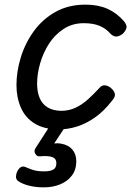

<svg xmlns="http://www.w3.org/2000/svg" viewBox="-20 -539 566 828"><path d="M234 19Q171 19 130 -6Q89 -31 70 -75Q51 -119 51 -172Q51 -230 69.5 -291Q88 -352 125.5 -404Q163 -456 219 -487.5Q275 -519 349 -519Q403 -519 443.5 -501Q484 -483 515 -447Q529 -429 525 -417Q521 -405 509 -393Q496 -383 483 -381.5Q470 -380 456 -394Q437 -416 409.5 -427.5Q382 -439 341 -439Q292 -439 254 -414Q216 -389 191 -350Q166 -311 153 -265.5Q140 -220 140 -178Q140 -143 151 -116.5Q162 -90 185 -76Q208 -62 243 -61Q278 -61 307 -75Q336 -89 361 -112Q386 -135 409 -160Q421 -174 436.5 -170.5Q452 -167 462 -156Q474 -145 475.5 -133Q477 -121 465 -107Q428 -59 389 -32Q350 -5 311 7Q272 19 234 19ZM169 269Q134 269 104.5 261.5Q75 254 57 241Q48 233 49 220.5Q50 208 55 199Q62 186 70.5 181.5Q79 177 89 181Q102 187 121 193.5Q140 200 170 200Q196 200 209.5 192.5Q223 185 223 165Q223 144 204 138Q185 132 156 135Q145 136 140.5 133Q136 130 132 124Q128 117 129 110.5Q130 104 135 97L206 -13H275L197 105L168 89Q212 75 243.5 80.5Q275 86 292 106Q309 126 309 156Q309 193 290 218Q271 243 239.5 256Q208 269 169 269Z"/></svg>

Font: Playwrite AU SA
Style: Regular
Weight: 400
Designer: Veronika Burian, José Scaglione
Foundry: TypeTogether
Version: Version 1.002